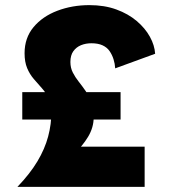

<svg xmlns="http://www.w3.org/2000/svg" viewBox="-20 -730 660 750"><path d="M67 -370V-263H451V-370ZM430 -463 586 -520Q584 -553 565.5 -586.5Q547 -620 514 -648Q481 -676 434.5 -693Q388 -710 329 -710Q262 -710 204 -688Q146 -666 111 -624Q76 -582 76 -522Q76 -488 86 -464Q96 -440 112 -421.5Q128 -403 144 -385Q160 -367 170.5 -346Q181 -325 181 -297Q181 -245 168 -196.5Q155 -148 126 -99.5Q97 -51 48 0H545V-157H202L136 -50Q164 -58 199.5 -78Q235 -98 268.5 -128.5Q302 -159 324 -195.5Q346 -232 346 -272Q346 -306 337 -330.5Q328 -355 314.5 -374.5Q301 -394 287.5 -411Q274 -428 264.5 -446.5Q255 -465 255 -488Q255 -514 266.5 -530Q278 -546 296.5 -553.5Q315 -561 337 -561Q363 -561 380.5 -553Q398 -545 408 -530.5Q418 -516 423.5 -498.5Q429 -481 430 -463Z"/></svg>

Font: Jost ExtraBold
Style: Regular
Weight: 800
Version: Version 3.710